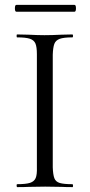

<svg xmlns="http://www.w3.org/2000/svg" viewBox="-20 -766 367 786"><path d="M50 -12Q86 -12 103 -17.5Q120 -23 126 -37Q132 -51 131 -81V-544Q131 -574 125 -588Q119 -602 102 -607.5Q85 -613 50 -613Q48 -613 48 -619Q48 -625 50 -625L96 -624Q136 -622 162 -622Q192 -622 232 -624L276 -625Q279 -625 279 -619Q279 -613 276 -613Q241 -613 224.5 -607Q208 -601 202.5 -586.5Q197 -572 196 -542V-81Q197 -51 202.5 -36.5Q208 -22 224.5 -17Q241 -12 276 -12Q279 -12 279 -6Q279 0 277 0Q248 0 232 -1L165 -2L99 -1Q81 0 51 0Q48 0 48 -6Q48 -12 50 -12ZM41 -732Q41 -746 47 -746H285Q291 -746 291 -732Q291 -718 285 -718H47Q41 -718 41 -732Z"/></svg>

Font: Cormorant Upright
Style: Regular
Weight: 400
Designer: Christian Thalmann (Catharsis Fonts)
Foundry: Catharsis Fonts
Version: Version 3.302